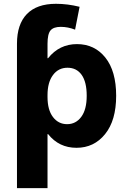

<svg xmlns="http://www.w3.org/2000/svg" viewBox="-20 -760 660 1000"><path d="M68.4 219.7V-532.2Q68.4 -633.8 120.1 -687Q171.9 -740.2 271.5 -740.2Q332 -740.2 394.5 -724.6L371.1 -605.5Q334 -620.1 296.4 -620.1Q258.8 -620.1 243.2 -601.6Q227.5 -583 227.5 -532.2V-457H230.5Q289.1 -530.3 380.9 -530.3Q472.7 -530.3 528.8 -460Q585 -389.6 585 -261.2Q585 -132.8 527.3 -61.5Q469.7 9.8 378.4 9.8Q287.1 9.8 230.5 -61.5H227.5V219.7ZM227.5 -254.9Q227.5 -187.5 255.9 -150.4Q284.2 -113.3 329.6 -113.3Q375 -113.3 403.3 -151.4Q431.6 -189.5 431.6 -261.2Q431.6 -333 405.3 -370.1Q378.9 -407.2 331.5 -407.2Q284.2 -407.2 255.9 -369.1Q227.5 -331.1 227.5 -264.6Z"/></svg>

Font: GenEi M Gothic v2 Heavy
Style: Regular
Weight: 800
Version: Version 2.0